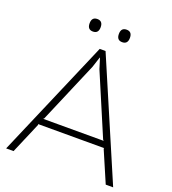

<svg xmlns="http://www.w3.org/2000/svg" viewBox="-171 -1113 1107 1239"><g transform="rotate(20 382.5 -493.0)"><path d="M522 -943Q522 -900 484 -900Q446 -900 446 -943Q446 -986 484 -986Q522 -986 522 -943ZM321 -943Q321 -900 283 -900Q245 -900 245 -943Q245 -986 283 -986Q321 -986 321 -943ZM750 0H699L607 -214L609 -218H155L157 -213L66 0H15L363 -810H403ZM590 -261 584 -267 406 -686 384 -757H382L359 -686L180 -266L174 -261Z"/></g></svg>

Font: TypoPRO Sinkin Sans
Style: 200 X Light
Weight: 200
Designer: Keith Bates
Foundry: K-Type
Version: Sinkin Sans (version 1.0)  by Keith Bates   •   © 2014   www